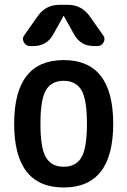

<svg xmlns="http://www.w3.org/2000/svg" viewBox="-20 -785 540 814"><path d="M325.2 -402.8Q301.8 -442.4 250 -442.4Q198.2 -442.4 174.8 -402.8Q151.4 -363.3 151.4 -260.3Q151.4 -157.2 174.8 -117.7Q198.2 -78.1 250 -78.1Q301.8 -78.1 325.2 -117.7Q348.6 -157.2 348.6 -260.3Q348.6 -363.3 325.2 -402.8ZM460 -260.3Q460 9.8 250 9.8Q40 9.8 40 -260.3Q40 -530.3 250 -530.3Q460 -530.3 460 -260.3ZM267.6 -764.6Q324.2 -764.6 358.4 -718.8L417 -635.7Q427.7 -622.1 419.4 -606Q411.1 -589.8 392.6 -589.8H377.9Q321.3 -589.8 293.9 -639.6L251 -716.8Q251 -717.8 250 -717.8Q249 -717.8 249 -716.8L206.1 -639.6Q178.7 -589.8 122.1 -589.8H107.4Q89.8 -589.8 81.1 -606Q72.3 -622.1 83 -635.7L141.6 -718.8Q174.8 -764.6 232.4 -764.6Z"/></svg>

Font: Rounded Mgen+ 2m medium
Style: Regular
Weight: 500
Designer: [Source Han Sans]
Ryoko NISHIZUKA  (kana & ideographs); Paul D. Hunt (Latin, Greek & Cyrillic); Wenlong ZHANG  (bopomofo
Version: Version 1.059.20150602